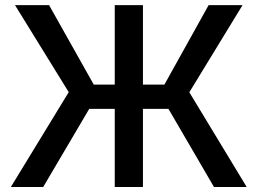

<svg xmlns="http://www.w3.org/2000/svg" viewBox="-20 -748 1030 768"><path d="M551.8 -727.5V0H439V-727.5ZM23.4 0 254.9 -379.4 40 -727.5H176.3L355 -409.7H637.7L814.5 -727.5H950.2L737.3 -378.9L966.8 0H835.9L653.8 -312.5H336.9L152.8 0Z"/></svg>

Font: V-Inter
Style: Medium-500
Weight: 500
Designer: Rasmus Andersson
Foundry: rsms
Version: Version 4.000;git-4146feb